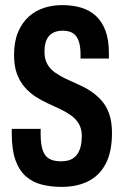

<svg xmlns="http://www.w3.org/2000/svg" viewBox="-20 -719 479 751"><path d="M221 12Q179 12 143.5 3Q108 -6 81.5 -29Q55 -52 40.5 -92.5Q26 -133 26 -196Q26 -201 26 -206Q26 -211 26 -215H139Q139 -210 139 -205Q139 -200 139 -195Q139 -155 147 -131.5Q155 -108 172.5 -98Q190 -88 219 -88Q235 -88 247.5 -91.5Q260 -95 270 -103Q280 -111 286.5 -122.5Q293 -134 296.5 -150Q300 -166 300 -187Q300 -215 288.5 -234.5Q277 -254 258 -267.5Q239 -281 216 -292Q193 -303 167.5 -314.5Q142 -326 119 -341Q96 -356 77 -377.5Q58 -399 46.5 -429.5Q35 -460 35 -504Q35 -556 50.5 -593Q66 -630 92 -653.5Q118 -677 151.5 -688Q185 -699 223 -699Q264 -699 297.5 -689Q331 -679 355 -657Q379 -635 392.5 -599Q406 -563 406 -511V-490H295V-506Q295 -536 288.5 -556.5Q282 -577 267 -588Q252 -599 224 -599Q204 -599 188 -591Q172 -583 163 -565Q154 -547 154 -517Q154 -488 165 -468.5Q176 -449 195 -435.5Q214 -422 237 -411Q260 -400 285.5 -389Q311 -378 334 -363Q357 -348 376.5 -326.5Q396 -305 407 -274Q418 -243 418 -199Q418 -125 393.5 -78.5Q369 -32 325 -10Q281 12 221 12Z"/></svg>

Font: Archivo ExtraCondensed SemiBold
Style: Regular
Weight: 600
Width: 2
Designer: Hector Gatti
Foundry: Omnibus-Type
Version: Version 2.001